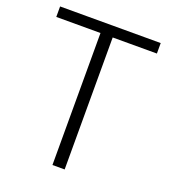

<svg xmlns="http://www.w3.org/2000/svg" viewBox="-132 -813 799 909"><g transform="rotate(20 267.0 -359.0)"><path d="M14.6 -665V-717.8H521.5V-665H298.8V0H237.3V-665Z"/></g></svg>

Font: Gothic A1 Light
Style: Regular
Weight: 300
Version: Version 2.50